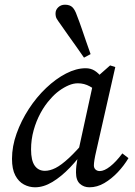

<svg xmlns="http://www.w3.org/2000/svg" viewBox="-20 -783 573 816"><path d="M129 13Q104 13 81.5 1Q59 -11 45 -37.5Q31 -64 31 -108Q31 -161 50.5 -215.5Q70 -270 102.5 -320Q135 -370 176 -409Q217 -448 260.5 -470.5Q304 -493 344 -493Q366 -493 382.5 -482.5Q399 -472 412.5 -454Q426 -436 440 -412L404 -386Q385 -403 361.5 -416Q338 -429 311 -429Q292 -429 272 -420.5Q252 -412 232 -397.5Q212 -383 194 -362Q171 -337 152.5 -303Q134 -269 123 -229.5Q112 -190 112 -148Q112 -101 127.5 -79Q143 -57 171 -57Q192 -57 216 -69Q240 -81 273 -111.5Q306 -142 350 -195L359 -160H349Q315 -110 277.5 -71Q240 -32 202.5 -9.5Q165 13 129 13ZM360 13Q336 13 319.5 -2Q303 -17 303 -50Q303 -65 304.5 -78Q306 -91 308.5 -104Q311 -117 314 -132L312 -136L380 -448L389 -453L448 -505L470 -498L389 -141Q384 -120 381.5 -104.5Q379 -89 379 -80Q379 -69 386 -62.5Q393 -56 404 -56Q423 -56 448 -75.5Q473 -95 500 -131L526 -111Q507 -79 480.5 -51Q454 -23 423.5 -5Q393 13 360 13ZM365 -553 337 -538Q320 -563 303.5 -586Q287 -609 271 -631.5Q255 -654 237 -680Q226 -695 221 -703.5Q216 -712 216 -726Q216 -741 227.5 -752Q239 -763 256 -763Q277 -763 288 -752Q299 -741 307 -717Q318 -689 327 -662.5Q336 -636 345.5 -608.5Q355 -581 365 -553Z"/></svg>

Font: Source Serif 4 18pt
Style: Italic
Weight: 400
Italic angle: -12°
Designer: Frank Grießhammer
Foundry: Adobe Systems Incorporated
Version: Version 4.004;hotconv 1.0.116;makeotfexe 2.5.65601